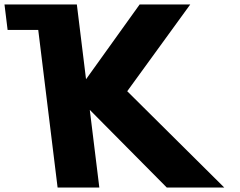

<svg xmlns="http://www.w3.org/2000/svg" viewBox="-71 -845 1081 865"><path d="M939.5 0 502.2 -434 786.2 -825H558.2L316.6 -488L275.2 -825H87.2H-50.8L-36.7 -710H101.3L188.5 0H376.5L333.5 -350L680.5 0Z"/></svg>

Font: Hussar
Style: BdOpOblOne
Weight: 700
Foundry: Cannot Into Space Fonts
Version: Version 2.00